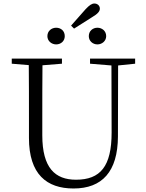

<svg xmlns="http://www.w3.org/2000/svg" viewBox="-20 -1059 832 1094"><path d="M300 -806C327 -806 349 -825 349 -853C349 -883 327 -901 300 -901C274 -901 250 -883 250 -853C250 -825 274 -806 300 -806ZM402 -896 503 -960C537 -980 549 -994 549 -1010C549 -1027 535 -1039 518 -1039C503 -1039 490 -1030 468 -1007L385 -913ZM535 -806C561 -806 585 -825 585 -853C585 -883 561 -901 535 -901C509 -901 486 -883 486 -853C486 -825 509 -806 535 -806ZM493 -696 615 -686 616 -304C616 -111 552 -35 413 -35C294 -35 221 -102 221 -288V-389C221 -491 221 -589 222 -687L333 -696V-725H47V-696L144 -688C145 -589 145 -489 145 -389V-273C145 -66 246 15 399 15C562 15 651 -81 652 -281L653 -686L750 -696V-725H493Z"/></svg>

Font: Noto Serif JP Light
Style: Regular
Weight: 300
Designer: Ryoko NISHIZUKA 西塚涼子 (kana & ideographs); Frank Grießhammer (Latin, Greek & Cyrillic); Wenlong ZHANG 张文龙 (bopomofo); San
Foundry: Adobe
Version: Version 2.001;hotconv 1.1.0;makeotfexe 2.6.0